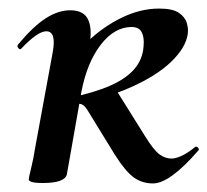

<svg xmlns="http://www.w3.org/2000/svg" viewBox="-20 -419 484 448"><path d="M80 8Q61 8 54 5.5Q47 3 47 0Q47 -4 52.5 -26Q58 -48 62 -74L103 -297Q112 -346 88 -346Q78 -346 63.5 -336Q49 -326 30 -306Q27 -302 23 -306.5Q19 -311 22 -315Q58 -358 87 -376.5Q116 -395 144 -395Q176 -395 186 -372.5Q196 -350 188 -309L170 -205L136 -12Q131 8 80 8ZM143 -173V-191Q201 -203 238 -219.5Q275 -236 294 -258.5Q313 -281 315 -311Q317 -332 310.5 -344Q304 -356 287 -356Q247 -356 215 -314.5Q183 -273 170 -205L124 -243Q148 -287 184.5 -322Q221 -357 264.5 -378Q308 -399 351 -399Q383 -399 397.5 -389Q412 -379 416 -365Q420 -351 418 -339Q413 -307 379 -274.5Q345 -242 285.5 -215.5Q226 -189 143 -173ZM337 9Q311 9 291.5 -5.5Q272 -20 248 -58L189 -154Q179 -172 171 -175.5Q163 -179 143 -173L248 -214L318 -102Q339 -68 352.5 -58.5Q366 -49 380 -49Q390 -49 404 -55.5Q418 -62 434 -75Q438 -79 442 -74.5Q446 -70 442 -67Q376 9 337 9Z"/></svg>

Font: Cormorant Infant Light
Style: Italic
Weight: 300
Italic angle: -10°
Designer: Christian Thalmann (Catharsis Fonts)
Foundry: Catharsis Fonts
Version: Version 4.001